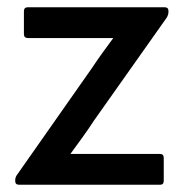

<svg xmlns="http://www.w3.org/2000/svg" viewBox="-20 -510 508 530"><path d="M33 0Q22 0 22 -10V-12Q22 -20 26 -26L233 -321Q247 -342 262 -363Q277 -384 292 -404V-405Q264 -405 236.5 -405Q209 -405 181 -405H57Q46 -405 46 -416V-479Q46 -490 57 -490H434Q445 -490 445 -480V-477Q445 -469 440 -461L240 -178Q225 -155 208.5 -132Q192 -109 175 -86V-85Q202 -85 226.5 -85Q251 -85 276 -85H422Q432 -85 432 -74V-11Q432 0 422 0Z"/></svg>

Font: Sofia Sans SemiBold
Style: Regular
Weight: 600
Designer: Botio Nikoltchev, Ani Petrova
Foundry: lettersoup
Version: Version 4.101; ttfautohint (v1.8.4.7-5d5b)